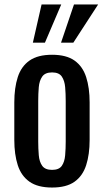

<svg xmlns="http://www.w3.org/2000/svg" viewBox="-20 -831 465 859"><path d="M213 8Q149 8 112 -18Q75 -44 59.5 -92Q44 -140 44 -205V-373Q44 -438 59.5 -486Q75 -534 112 -560Q149 -586 213 -586Q277 -586 313.5 -560Q350 -534 365.5 -486Q381 -438 381 -373V-205Q381 -140 365.5 -92Q350 -44 313.5 -18Q277 8 213 8ZM213 -71Q244 -71 256.5 -89Q269 -107 271.5 -136.5Q274 -166 274 -198V-379Q274 -412 271.5 -441Q269 -470 256.5 -488.5Q244 -507 213 -507Q182 -507 169 -488.5Q156 -470 153.5 -441Q151 -412 151 -379V-198Q151 -166 153.5 -136.5Q156 -107 169 -89Q182 -71 213 -71ZM253 -640 311 -811H419L308 -640ZM127 -640 166 -811H254L181 -640Z"/></svg>

Font: Oswald
Style: Regular
Weight: 400
Designer: Vernon Adams
Foundry: Vernon Adams
Version: Version 4.103; ttfautohint (v1.8.3)